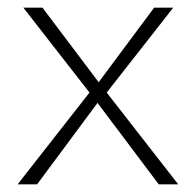

<svg xmlns="http://www.w3.org/2000/svg" viewBox="-20 -482 512 502"><path d="M446 0H395L235 -213L77 0H26L214 -240L41 -462H91L238 -267L383 -462H433L259 -240Z"/></svg>

Font: EauTestSC Light
Style: Regular
Weight: 300
Designer: Christian Thalmann (Catharsis Fonts)
Version: Version 0.001;PS 000.001;hotconv 1.0.88;makeotf.lib2.5.64775